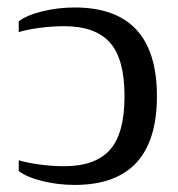

<svg xmlns="http://www.w3.org/2000/svg" viewBox="-20 -492 484 521"><path d="M405.8 -231Q405.8 9.8 182.6 9.8Q137.7 9.8 95.7 -0.5Q53.7 -10.7 30.8 -27.8V-57.1Q51.3 -50.8 85.2 -45.9Q119.1 -41 154.8 -41Q238.3 -41 278.1 -85.2Q317.9 -129.4 317.9 -231Q317.9 -332.5 278.1 -376.7Q238.3 -420.9 154.8 -420.9Q121.6 -420.9 86.9 -416.3Q52.2 -411.6 30.8 -404.8V-434.1Q53.2 -451.2 95.5 -461.4Q137.7 -471.7 182.6 -471.7Q405.8 -471.7 405.8 -231Z"/></svg>

Font: Times New Roman
Style: Regular
Weight: 400
Designer: Steve Matteson
Foundry: Ascender Corporation
Version: Version 2.00.3